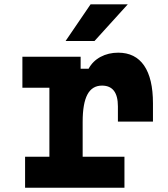

<svg xmlns="http://www.w3.org/2000/svg" viewBox="-20 -881 790 901"><path d="M85.1 -614.9H358.4V-558.5H395.8Q415.1 -594.4 451.9 -614.1Q488.8 -633.8 534.7 -633.8Q614.7 -633.8 656.3 -573.3Q697.8 -512.7 697.8 -396.2V-310.3H533.3V-381.7Q533.3 -479.3 458.6 -479.3Q412.5 -479.3 390.2 -437.5Q367.9 -395.7 367.9 -309.6V-145.6H564V0H97.7V-145.6H211.8V-469.3H85.1ZM287.7 -688.5 405.1 -860.8H579.7L423.4 -688.5Z"/></svg>

Font: Martian Mono SemiExpanded
Style: Regular
Weight: 400
Width: 6
Monospace: yes
Designer: Roman Shamin
Foundry: Evil Martians
Version: Version 1.000